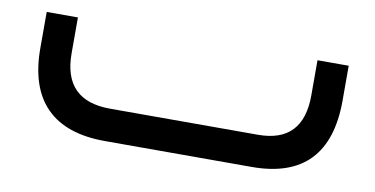

<svg xmlns="http://www.w3.org/2000/svg" viewBox="-43 -415 1007 515"><g transform="rotate(10 460.0 -157.0)"><path d="M261.2 -87.9H664.1Q786.6 -87.9 786.6 -216.3V-312.5H871.6V-217.8Q871.6 0 662.6 0H262.7Q156.7 0 102.8 -54.2Q48.8 -108.4 48.8 -215.8V-314H133.8V-216.3Q133.8 -87.9 261.2 -87.9Z"/></g></svg>

Font: Shabnam FD-WOL
Style: FD-WOL
Weight: 400
Foundry: DejaVu fonts team - Redesigned by Saber Rastikerdar - Based on Vazir font
Version: Version 5.0.1